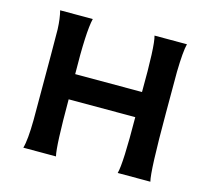

<svg xmlns="http://www.w3.org/2000/svg" viewBox="-93 -732 921 841"><g transform="rotate(15 368.0 -311.5)"><path d="M656 0H508Q521 -46 519 -256H217Q217 -44 228 0H80Q91 -38 92 -128Q92 -510 91 -540Q89 -589 80 -623H228Q213 -562 216 -370H519Q521 -580 508 -623H655Q646 -589 644 -495V-310Q644 -46 656 0Z"/></g></svg>

Font: GFS Neohellenic Rg
Style: Bold
Weight: 700
Designer: Designed by Takis Katsoulidis and George D. Matthiopoulos.
Foundry: Designed by Takis Katsoulidis and George D. Matthiopoulos.
Version: Version 1.0